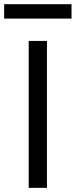

<svg xmlns="http://www.w3.org/2000/svg" viewBox="-60 -904 364 924"><path d="M166 0H78.1V-707H166ZM284.2 -814.5H-40V-883.8H284.2Z"/></svg>

Font: Pretendard JP Variable
Style: Regular
Weight: 400
Designer: Base glyphs from Inter by Rasmus Andersson; Hangul glyphs from Noto Sans CJK(Source Han Sans) by Jang Soo-young and Kang
Foundry: Kil Hyung-jin
Version: Version 1.307;Glyphs 3.2 (3192)